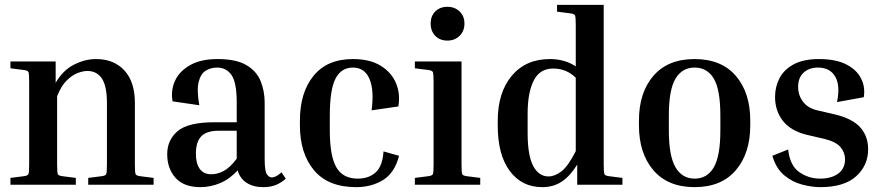

<svg xmlns="http://www.w3.org/2000/svg" viewBox="-20 -760 3639 790"><path d="M612 -28V0H343V-28L398 -35Q414 -37 417 -43.5Q420 -50 420 -84V-336Q420 -405 399.5 -436.5Q379 -468 339 -468Q322 -468 299.5 -459.5Q277 -451 254.5 -429Q232 -407 215 -364V-84Q215 -50 218 -43.5Q221 -37 237 -35L292 -28V0H23V-28L78 -35Q94 -37 97 -43.5Q100 -50 100 -84V-423Q100 -457 97 -463.5Q94 -470 78 -472L23 -479V-507H209V-419Q238 -470 283.5 -493.5Q329 -517 375 -517Q449 -517 492 -470Q535 -423 535 -337V-84Q535 -50 538 -43.5Q541 -37 557 -35Z M1156 -25Q1140 -10 1117.5 0Q1095 10 1063 10Q1022 10 994.5 -8Q967 -26 958 -59Q925 -23 885.5 -6.5Q846 10 805 10Q736 10 702 -28.5Q668 -67 668 -125Q668 -184 711 -220.5Q754 -257 863 -257H954V-338Q954 -421 932.5 -451.5Q911 -482 873 -482Q848 -482 827 -469.5Q806 -457 797.5 -423.5Q789 -390 800 -327L690 -343Q682 -389 700.5 -428.5Q719 -468 763 -492.5Q807 -517 875 -517Q952 -517 994 -492Q1036 -467 1052.5 -426Q1069 -385 1069 -338V-107Q1069 -56 1078 -43Q1087 -30 1098 -30Q1116 -30 1138 -51ZM849 -43Q875 -43 900.5 -56.5Q926 -70 954 -107V-222H879Q830 -222 808 -199Q786 -176 786 -127Q786 -87 802 -65Q818 -43 849 -43Z M1432 -482Q1384 -482 1360.5 -436.5Q1337 -391 1337 -284V-224Q1337 -118 1364 -71.5Q1391 -25 1452 -25Q1497 -25 1525.5 -50.5Q1554 -76 1558 -137L1622 -119Q1604 -49 1556.5 -19.5Q1509 10 1445 10Q1330 10 1272 -59.5Q1214 -129 1214 -244V-264Q1214 -379 1270 -448Q1326 -517 1432 -517Q1502 -517 1546.5 -489.5Q1591 -462 1609.5 -417.5Q1628 -373 1619 -322L1509 -306Q1520 -390 1500 -436Q1480 -482 1432 -482Z M1821 -593Q1790 -593 1771 -612.5Q1752 -632 1752 -663Q1752 -694 1771 -713Q1790 -732 1821 -732Q1851 -732 1871 -713Q1891 -694 1891 -663Q1891 -632 1871 -612.5Q1851 -593 1821 -593ZM1687 -479V-507H1879V-84Q1879 -50 1882 -43.5Q1885 -37 1901 -35L1956 -28V0H1687V-28L1742 -35Q1758 -37 1761 -43.5Q1764 -50 1764 -84V-423Q1764 -457 1761 -463.5Q1758 -470 1742 -472Z M2541 -28V0H2355V-83Q2327 -37 2292.5 -13.5Q2258 10 2211 10Q2127 10 2077.5 -56.5Q2028 -123 2028 -243V-263Q2028 -379 2085.5 -448Q2143 -517 2243 -517Q2303 -517 2349 -487V-656Q2349 -690 2346 -696.5Q2343 -703 2327 -705L2272 -712V-740H2464V-84Q2464 -50 2467 -43.5Q2470 -37 2486 -35ZM2151 -213Q2151 -120 2174 -77Q2197 -34 2237 -34Q2262 -34 2289.5 -54.5Q2317 -75 2349 -138V-440Q2311 -478 2256 -478Q2201 -478 2176 -428.5Q2151 -379 2151 -293Z M3067 -264V-244Q3067 -129 3007.5 -59.5Q2948 10 2838 10Q2728 10 2668.5 -59.5Q2609 -129 2609 -244V-264Q2609 -379 2668.5 -448Q2728 -517 2838 -517Q2948 -517 3007.5 -448Q3067 -379 3067 -264ZM2944 -284Q2944 -391 2917 -436.5Q2890 -482 2838 -482Q2787 -482 2759.5 -436.5Q2732 -391 2732 -284V-224Q2732 -118 2759.5 -71.5Q2787 -25 2838 -25Q2890 -25 2917 -71.5Q2944 -118 2944 -224Z M3370 -189 3301 -205Q3234 -221 3201.5 -262.5Q3169 -304 3169 -361Q3169 -403 3187.5 -438.5Q3206 -474 3246 -495.5Q3286 -517 3350 -517Q3419 -517 3462 -495Q3505 -473 3523 -437Q3541 -401 3534 -360L3424 -340Q3438 -408 3416.5 -445Q3395 -482 3345 -482Q3310 -482 3287 -461.5Q3264 -441 3264 -403Q3264 -368 3284 -341.5Q3304 -315 3343 -306L3412 -290Q3486 -273 3519 -236.5Q3552 -200 3552 -146Q3552 -79 3502.5 -34.5Q3453 10 3355 10Q3321 10 3280.5 -0.5Q3240 -11 3206.5 -39Q3173 -67 3158 -119L3223 -145Q3230 -79 3268.5 -52Q3307 -25 3355 -25Q3400 -25 3428.5 -45.5Q3457 -66 3457 -105Q3457 -132 3438.5 -154.5Q3420 -177 3370 -189Z"/></svg>

Font: Inria Serif
Style: Bold
Weight: 700
Designer: Black Foundry Team
Foundry: Black Foundry
Version: Version 1.000; ttfautohint (v1.8.3)